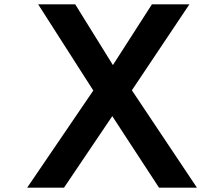

<svg xmlns="http://www.w3.org/2000/svg" viewBox="-20 -818 1040 891"><path d="M718 53H894L592 -399L859 -798H685L504 -516L329 -798H157L413 -398L106 53H277L501 -279Z"/></svg>

Font: LINE Seed JP_OTF Bold
Style: Regular
Weight: 700
Designer: LINE & Fontrix & Fontworks
Version: Version 1.009